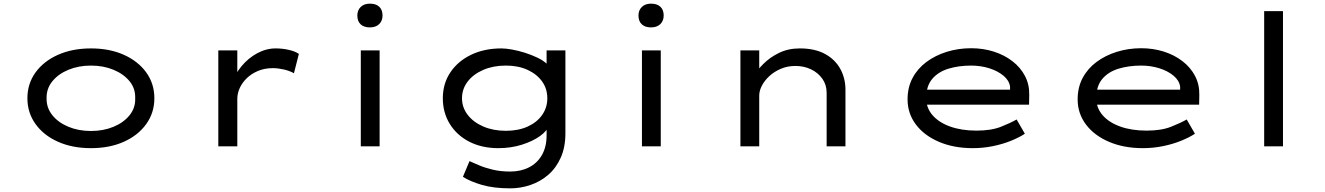

<svg xmlns="http://www.w3.org/2000/svg" viewBox="-20 -801 7253 1051"><path d="M478 10Q376 10 297.5 -25Q219 -60 174.5 -122Q130 -184 130 -263Q130 -343 174.5 -404.5Q219 -466 297.5 -501Q376 -536 478 -536Q580 -536 658 -501Q736 -466 780.5 -404.5Q825 -343 825 -263Q825 -184 780.5 -122Q736 -60 658 -25Q580 10 478 10ZM478 -84Q546 -84 601.5 -107Q657 -130 689.5 -170.5Q722 -211 720 -263Q722 -316 689.5 -356Q657 -396 601.5 -419Q546 -442 478 -442Q410 -442 354.5 -419Q299 -396 266.5 -356Q234 -316 235 -263Q234 -211 266.5 -170.5Q299 -130 354.5 -107Q410 -84 478 -84Z M1175 0V-525H1279V-334L1249 -340Q1265 -394 1302 -438.5Q1339 -483 1388 -509.5Q1437 -536 1489 -536Q1526 -536 1561 -528Q1596 -520 1616 -506L1589 -400Q1567 -413 1534.5 -420.5Q1502 -428 1474 -428Q1429 -428 1393 -413Q1357 -398 1331.5 -373.5Q1306 -349 1292.5 -319.5Q1279 -290 1279 -260V0Z M1955 0V-525H2058V0ZM2005 -651Q1972 -651 1954 -668Q1936 -685 1936 -716Q1936 -745 1954.5 -763Q1973 -781 2005 -781Q2038 -781 2056 -764Q2074 -747 2074 -716Q2074 -687 2055.5 -669Q2037 -651 2005 -651Z M2773 230Q2682 230 2617.5 211Q2553 192 2514 167L2550 81Q2572 91 2604 104.5Q2636 118 2678.5 128Q2721 138 2773 138Q2831 138 2876 115Q2921 92 2946.5 47.5Q2972 3 2972 -60V-121L2983 -114Q2977 -86 2937 -57Q2897 -28 2837 -9Q2777 10 2708 10Q2618 10 2549.5 -25Q2481 -60 2442.5 -122Q2404 -184 2404 -263Q2404 -343 2445 -404.5Q2486 -466 2558.5 -501Q2631 -536 2725 -536Q2748 -536 2782 -530Q2816 -524 2852.5 -512.5Q2889 -501 2921.5 -485.5Q2954 -470 2974 -451Q2994 -432 2994 -410L2972 -402V-525H3075V-72Q3075 5 3049.5 62Q3024 119 2981 156Q2938 193 2884 211.5Q2830 230 2773 230ZM2749 -85Q2817 -85 2868 -108Q2919 -131 2947.5 -171.5Q2976 -212 2976 -263Q2976 -315 2947.5 -355Q2919 -395 2868 -418.5Q2817 -442 2749 -442Q2680 -442 2625.5 -418.5Q2571 -395 2540 -354.5Q2509 -314 2509 -263Q2509 -213 2540 -172.5Q2571 -132 2625.5 -108.5Q2680 -85 2749 -85Z M3494 0V-525H3597V0ZM3544 -651Q3511 -651 3493 -668Q3475 -685 3475 -716Q3475 -745 3493.5 -763Q3512 -781 3544 -781Q3577 -781 3595 -764Q3613 -747 3613 -716Q3613 -687 3594.5 -669Q3576 -651 3544 -651Z M4033 0V-525H4136V-377L4098 -375Q4121 -413 4157.5 -450Q4194 -487 4244.5 -511.5Q4295 -536 4358 -536Q4441 -536 4496.5 -505.5Q4552 -475 4580 -423.5Q4608 -372 4608 -310V0H4505V-293Q4505 -337 4481.5 -370Q4458 -403 4419.5 -421.5Q4381 -440 4334 -440Q4291 -440 4254.5 -424.5Q4218 -409 4191.5 -384.5Q4165 -360 4150.5 -332Q4136 -304 4136 -278V0H4085Q4059 0 4046 0Q4033 0 4033 0Z M5305 10Q5201 10 5120 -24.5Q5039 -59 4993.5 -119.5Q4948 -180 4948 -257Q4948 -323 4975.5 -374.5Q5003 -426 5051.5 -462Q5100 -498 5163 -517.5Q5226 -537 5296 -537Q5362 -537 5420 -518.5Q5478 -500 5522 -466Q5566 -432 5590.5 -385.5Q5615 -339 5614 -282L5613 -228H5044L5021 -310H5524L5509 -303V-327Q5504 -361 5472.5 -387Q5441 -413 5394.5 -427.5Q5348 -442 5296 -442Q5228 -442 5172 -425Q5116 -408 5083 -369Q5050 -330 5050 -264Q5050 -210 5085 -170Q5120 -130 5182 -108Q5244 -86 5325 -86Q5406 -86 5459 -107Q5512 -128 5545 -147L5590 -69Q5560 -49 5514.5 -30.5Q5469 -12 5415 -1Q5361 10 5305 10Z M6236 10Q6132 10 6051 -24.5Q5970 -59 5924.5 -119.5Q5879 -180 5879 -257Q5879 -323 5906.5 -374.5Q5934 -426 5982.5 -462Q6031 -498 6094 -517.5Q6157 -537 6227 -537Q6293 -537 6351 -518.5Q6409 -500 6453 -466Q6497 -432 6521.5 -385.5Q6546 -339 6545 -282L6544 -228H5975L5952 -310H6455L6440 -303V-327Q6435 -361 6403.5 -387Q6372 -413 6325.5 -427.5Q6279 -442 6227 -442Q6159 -442 6103 -425Q6047 -408 6014 -369Q5981 -330 5981 -264Q5981 -210 6016 -170Q6051 -130 6113 -108Q6175 -86 6256 -86Q6337 -86 6390 -107Q6443 -128 6476 -147L6521 -69Q6491 -49 6445.5 -30.5Q6400 -12 6346 -1Q6292 10 6236 10Z M6900 0V-740H7003V0Z"/></svg>

Font: Lexend Zetta
Style: Regular
Weight: 400
Designer: Bonnie Shaver-Troup, Thomas Jockin
Foundry: Lexend
Version: Version 1.007